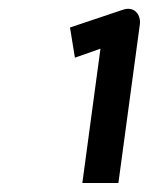

<svg xmlns="http://www.w3.org/2000/svg" viewBox="-20 -862 331 426"><path d="M202.9 -754 162.7 -456H242.7L290.3 -808C293 -828 278.9 -850 251.6 -840L135.3 -801L146.2 -734Z"/></svg>

Font: Charger
Style: ExBdIt
Weight: 400
Designer: Jasper
Foundry: Cannot Into Space Fonts
Version: Version 0.99